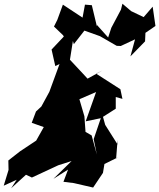

<svg xmlns="http://www.w3.org/2000/svg" viewBox="-54 -919 858 1035"><path d="M724 -825 653 -859 606 -899 598 -867 546 -769 529 -717 469 -784 468 -778 441 -891 404 -894 391 -824 285 -894 255 -812 237 -776 286 -729 290 -722 224 -652 244 -563 267 -574 212 -424 169 -345 140 -318 117 -257 182 -234 141 -161 55 -104 -9 -54 -8 -3 -34 82 36 50 6 96 86 23 118 38 260 -28 332 -51 234 45 313 -5 288 61 344 68 448 92 501 13 509 -35 582 -71 572 -65 580 -166V-140L513 -246L497 -304L451 -169L468 -86L440 -189L407 -208L401 -292L374 -384L464 -423L408 -265L490 -282L570 -333V-396L606 -386L595 -438L464 -522L498 -539L418 -495L394 -521L323 -597L339 -698L344 -681L401 -754L485 -724L575 -672L597 -671L674 -707L649 -615L728 -696L730 -742L784 -779L769 -883L718 -824Z"/></svg>

Font: Hussar Lance
Style: Italic
Weight: 700
Foundry: Cannot Into Space Fonts, PlusOne Fonts
Version: Version 2.27